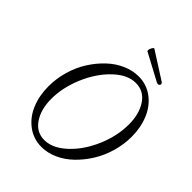

<svg xmlns="http://www.w3.org/2000/svg" viewBox="-243 -977 1114 1114"><g transform="rotate(45 314.0 -420.0)"><path d="M506.8 -726.1 340.8 -814.9Q339.4 -815.4 339.6 -823Q339.8 -830.6 342.8 -835.9Q347.7 -846.7 351.8 -851.1Q356 -855.5 358.9 -854L524.9 -748Q531.7 -744.1 533 -737.8Q534.2 -731.4 530.8 -729Q523.9 -717.3 506.8 -726.1ZM299.8 13.2Q233.4 13.2 182.4 -24.9Q131.3 -63 105.2 -125.7Q79.1 -188.5 79.1 -265.1Q79.1 -329.6 97.4 -392.1Q115.7 -454.6 147.9 -505.1Q180.2 -555.7 221.4 -594.5Q262.7 -633.3 311.3 -654.5Q359.9 -675.8 408.2 -675.8Q474.6 -675.8 525.1 -637.9Q575.7 -600.1 601.8 -537.6Q627.9 -475.1 627.9 -398.9Q627.9 -335.9 609.9 -273.9Q591.8 -211.9 560.1 -160.9Q528.3 -109.9 487.3 -70.3Q446.3 -30.8 397.5 -8.8Q348.6 13.2 299.8 13.2ZM282.2 -26.9Q349.1 -26.9 415.5 -87.9Q481.9 -148.9 523.9 -245.4Q565.9 -341.8 565.9 -439Q565.9 -523.9 528.3 -580.6Q490.7 -637.2 423.8 -637.2Q356 -637.2 289.6 -573.5Q223.1 -509.8 182.6 -413.6Q142.1 -317.4 142.1 -225.1Q142.1 -139.2 179.9 -83Q217.8 -26.9 282.2 -26.9Z"/></g></svg>

Font: Junicode SmCond Light
Style: Italic
Weight: 300
Width: 4
Italic angle: -11°
Designer: Peter S. Baker
Version: Version 2.206